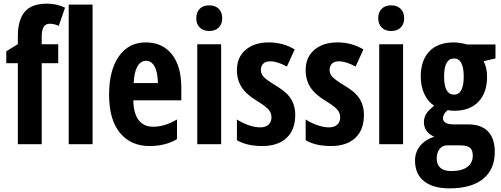

<svg xmlns="http://www.w3.org/2000/svg" viewBox="-20 -785 2727 1045"><path d="M77.1 -585.9Q77.1 -677.7 115.2 -721.4Q153.3 -765.1 235.8 -765.1Q288.6 -765.1 334 -743.2L299.8 -644Q275.4 -655.8 251.5 -655.8Q227.5 -655.8 217.3 -638.2Q207 -620.6 207 -584V-543.9H296.9V-440.9H207V0H77.1V-440.9H14.2V-505.9L77.1 -544.9Z M483.9 0H354V-759.8H483.9Z M793.5 9.8Q691.4 9.8 632.3 -62.5Q573.7 -134.8 573.7 -269Q573.7 -403.3 627.2 -478.8Q680.7 -554.2 772.5 -554.2Q864.3 -554.2 915.5 -489.5Q966.8 -424.8 966.8 -308.1V-238.8H705.6Q707 -167 734.9 -131.1Q762.7 -95.2 813.5 -95.2Q876.5 -95.2 943.4 -134.8V-27.8Q880.9 9.8 793.5 9.8ZM707.5 -333H839.4Q838.4 -392.1 821.3 -423.1Q804.2 -454.1 774.9 -454.1Q745.6 -454.1 728 -423.6Q710.4 -393.1 707.5 -333Z M1048.3 -685.8Q1048.3 -718.3 1067.1 -737.1Q1085.9 -755.9 1118.7 -755.9Q1151.4 -755.9 1170.4 -737.1Q1189.5 -718.3 1189.5 -685.8Q1189.5 -653.3 1170.2 -634.8Q1150.9 -616.2 1118.9 -616.2Q1086.9 -616.2 1067.6 -634.8Q1048.3 -653.3 1048.3 -685.8ZM1183.6 0H1053.7V-543.9H1183.6Z M1269.5 -134.8Q1297.4 -116.2 1332.3 -104Q1367.2 -91.8 1396.2 -91.8Q1425.3 -91.8 1441.4 -106.4Q1457.5 -121.1 1457.5 -146.2Q1457.5 -171.4 1440.4 -189.9Q1423.3 -208.5 1379.9 -234.9Q1321.3 -270 1295.4 -309.8Q1269.5 -349.6 1269.5 -403.8Q1269.5 -473.6 1317.1 -513.9Q1364.7 -554.2 1442.4 -554.2Q1520 -554.2 1584 -516.1L1541.5 -422.9Q1489.7 -451.2 1449.7 -451.2Q1425.8 -451.2 1412.8 -438.5Q1399.9 -425.8 1399.9 -404.5Q1399.9 -383.3 1414.8 -366.9Q1429.7 -350.6 1476.6 -322Q1523.4 -293.5 1543.9 -272Q1586.9 -227.1 1586.9 -159.2Q1586.9 -78.6 1539.8 -34.4Q1492.7 9.8 1407.7 9.8Q1322.8 9.8 1269.5 -22Z M1643.6 -134.8Q1671.4 -116.2 1706.3 -104Q1741.2 -91.8 1770.3 -91.8Q1799.3 -91.8 1815.4 -106.4Q1831.5 -121.1 1831.5 -146.2Q1831.5 -171.4 1814.5 -189.9Q1797.4 -208.5 1753.9 -234.9Q1695.3 -270 1669.4 -309.8Q1643.6 -349.6 1643.6 -403.8Q1643.6 -473.6 1691.2 -513.9Q1738.8 -554.2 1816.4 -554.2Q1894 -554.2 1958 -516.1L1915.5 -422.9Q1863.8 -451.2 1823.7 -451.2Q1799.8 -451.2 1786.9 -438.5Q1773.9 -425.8 1773.9 -404.5Q1773.9 -383.3 1788.8 -366.9Q1803.7 -350.6 1850.6 -322Q1897.5 -293.5 1918 -272Q1960.9 -227.1 1960.9 -159.2Q1960.9 -78.6 1913.8 -34.4Q1866.7 9.8 1781.7 9.8Q1696.8 9.8 1643.6 -22Z M2038.6 -685.8Q2038.6 -718.3 2057.4 -737.1Q2076.2 -755.9 2108.9 -755.9Q2141.6 -755.9 2160.6 -737.1Q2179.7 -718.3 2179.7 -685.8Q2179.7 -653.3 2160.4 -634.8Q2141.1 -616.2 2109.1 -616.2Q2077.1 -616.2 2057.9 -634.8Q2038.6 -653.3 2038.6 -685.8ZM2173.8 0H2043.9V-543.9H2173.8Z M2450.2 -107.9H2528.8Q2598.6 -107.9 2635.7 -70.1Q2672.9 -32.2 2672.9 42Q2672.9 137.2 2609.1 188.7Q2545.4 240.2 2426.8 240.2Q2336.4 240.2 2287.6 200.9Q2238.8 161.6 2238.8 88.9Q2238.8 43.5 2266.6 9Q2294.4 -25.4 2343.8 -41Q2317.9 -51.3 2302.5 -71.8Q2287.1 -92.3 2287.1 -120.8Q2287.1 -149.4 2305.7 -174.3Q2314.9 -186.5 2342.8 -210Q2309.6 -230.5 2289.8 -272.7Q2270 -314.9 2270 -367.2Q2270 -457 2316.9 -505.6Q2363.8 -554.2 2451.2 -554.2Q2466.8 -554.2 2489.3 -550.3Q2511.7 -546.4 2522 -543H2676.8V-466.8L2611.8 -452.1Q2630.9 -418 2630.9 -366.2Q2630.9 -280.3 2584 -231.2Q2537.1 -182.1 2453.1 -182.1Q2429.7 -182.1 2417 -186Q2408.7 -178.2 2404.3 -173.6Q2399.9 -168.9 2395.5 -160.2Q2391.1 -151.4 2391.1 -142.1Q2391.1 -107.9 2450.2 -107.9ZM2451.2 -466.8Q2397 -466.8 2397 -368.4Q2397 -270 2451.2 -270Q2503.9 -270 2503.9 -368.4Q2503.9 -466.8 2451.2 -466.8ZM2478 5.9H2415Q2388.7 5.9 2372.8 25.6Q2356.9 45.4 2356.9 78.4Q2356.9 111.3 2377.2 128.7Q2397.5 146 2435.1 146Q2493.2 146 2523.2 124Q2553.2 102.1 2553.2 62Q2553.2 31.2 2537.4 18.6Q2521.5 5.9 2478 5.9Z"/></svg>

Font: Open Sans Hebrew Condensed
Style: Bold
Weight: 700
Width: 3
Foundry: Ascender Corporation, Yanek Iontef
Version: Version 2.001;PS 002.001;hotconv 1.0.70;makeotf.lib2.5.58329